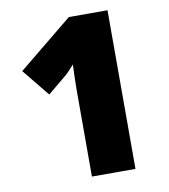

<svg xmlns="http://www.w3.org/2000/svg" viewBox="-81 -783 747 851"><g transform="rotate(-10 293.0 -357.0)"><path d="M460 0H264V-353Q264 -363 264 -389Q264 -415 265 -447Q266 -479 267 -504Q254 -489 243.5 -478Q233 -467 222 -458L141 -391L41 -514L286 -714H460Z"/></g></svg>

Font: Noto Sans Arabic Blk
Style: Regular
Weight: 900
Designer: Monotype Design Team, Nadine Chahine, Nizar Qandah and Khaled Hosny
Foundry: Monotype Imaging Inc.
Version: Version 2.012; ttfautohint (v1.8.4.7-5d5b)